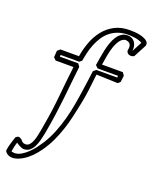

<svg xmlns="http://www.w3.org/2000/svg" viewBox="-175 -805 883 1105"><g transform="rotate(20 266.5 -252.0)"><path d="M-7.8 179.2Q-4.4 156.7 2 135.3Q8.3 113.8 15.6 92.3Q20.5 88.4 24.2 85.4Q27.8 82.5 36.1 82.5Q40 84.5 44.2 86.2Q48.3 87.9 52.2 90.3Q57.6 97.7 64.7 103.5Q71.8 109.4 83.5 109.4Q99.1 109.4 108.9 97.2Q118.7 85 124.5 69.1Q130.4 53.2 133.3 38.1Q136.2 22.9 137.7 17.1Q138.7 14.2 140.1 5.6Q141.6 -2.9 143.3 -12.9Q145 -22.9 146.5 -31.5Q147.9 -40 148.4 -42.5Q164.1 -132.3 172.6 -222.7Q181.2 -313 191.9 -402.8H82.5L67.4 -418Q68.4 -428.2 68.8 -438.2Q69.3 -448.2 70.3 -458Q74.2 -461.9 78.4 -465.1Q82.5 -468.3 86.9 -472.2H200.2Q207.5 -517.6 223.6 -561Q239.7 -604.5 266.8 -638.4Q293.9 -672.4 332.8 -692.9Q371.6 -713.4 424.3 -713.4Q438.5 -713.4 456.5 -712.2Q474.6 -710.9 491.7 -706.8Q508.8 -702.6 522.7 -694.8Q536.6 -687 541.5 -674.3Q541.5 -670.9 541.3 -667.5Q541 -664.1 541 -660.6Q530.3 -640.6 520 -621.1Q509.8 -601.6 499.5 -582Q493.2 -577.6 485.4 -576.4Q477.5 -575.2 470.5 -577.1Q463.4 -579.1 458.3 -584.7Q453.1 -590.3 452.1 -599.1Q453.1 -604.5 453.9 -609.4Q454.6 -614.3 454.6 -618.7Q454.6 -632.8 447 -641.4Q439.5 -649.9 419.4 -651.9Q398.9 -647.5 385.5 -627.7Q372.1 -607.9 363.5 -581.3Q355 -554.7 350.1 -525.4Q345.2 -496.1 341.3 -472.2H468.8Q471.7 -467.8 474.9 -463.4Q478 -459 481 -454.6Q480 -444.3 478.8 -434.3Q477.5 -424.3 476.1 -414.6Q472.7 -411.6 469.5 -408.7Q466.3 -405.8 462.4 -402.8L331.1 -407.2Q325.7 -358.4 320.3 -313.7Q314.9 -269 305.2 -221.2Q296.4 -177.2 286.6 -134.8Q276.9 -92.3 263.4 -51.8Q250 -11.2 231.7 27.8Q213.4 66.9 187 104Q169.4 128.9 147.9 150.9Q139.2 159.7 126.7 169.9Q114.3 180.2 99.6 188.7Q85 197.3 69.3 202.9Q53.7 208.5 39.1 208.5Q26.4 208.5 15.4 203.9Q4.4 199.2 -4.9 188ZM39.6 178.7Q61.5 178.7 82.5 166.5Q103.5 154.3 121.8 136.2Q140.1 118.2 155 98.1Q169.9 78.1 180.2 62Q205.6 21.5 223.1 -22.7Q240.7 -66.9 253.2 -113Q265.6 -159.2 273.9 -206.3Q282.2 -253.4 288.6 -299.8Q293 -329.6 297.1 -358.9Q301.3 -388.2 304.7 -418Q308.6 -421.9 312.7 -425Q316.9 -428.2 321.3 -432.1H449.2Q449.2 -434.6 449.5 -437.5Q449.7 -440.4 450.2 -442.9H324.7L309.6 -458Q313 -479 316.9 -503.7Q320.8 -528.3 326.2 -553Q331.5 -577.6 339.6 -600.6Q347.7 -623.5 359.1 -641.4Q370.6 -659.2 386.5 -669.9Q402.3 -680.7 423.8 -680.7Q436.5 -680.7 447.3 -676Q458 -671.4 465.8 -661.9Q473.6 -652.3 477.3 -638.4Q481 -624.5 479 -606L511.2 -667Q502 -672.9 490.7 -676.5Q479.5 -680.2 468.3 -681.9Q457 -683.6 445.8 -684.3Q434.6 -685.1 425.3 -685.1Q390.6 -685.1 363.5 -675.3Q336.4 -665.5 315.7 -648.7Q294.9 -631.8 280 -609.1Q265.1 -586.4 254.6 -560.8Q244.1 -535.2 237.5 -507.8Q231 -480.5 226.6 -454.6Q223.1 -451.7 220 -448.7Q216.8 -445.8 212.9 -442.9H98.6Q98.1 -440.4 98.1 -437.5Q98.1 -434.6 97.7 -432.1H210.4Q213.4 -427.7 216.6 -423.3Q219.7 -418.9 222.7 -414.6Q216.8 -365.7 211.9 -315.9Q207 -266.1 201.4 -215.8Q195.8 -165.5 189 -115.7Q182.1 -65.9 173.3 -16.6Q171.4 -6.8 169.9 2.9Q168.5 12.7 166 22.5Q162.6 38.6 157.5 58.8Q152.3 79.1 143.3 96.9Q134.3 114.7 119.9 127Q105.5 139.2 83.5 139.2Q78.6 139.2 71.5 136.7Q64.5 134.3 57.6 130.6Q50.8 127 44.4 122.8Q38.1 118.7 34.7 116Q31.2 113.3 31.5 112.3Q31.7 111.3 37.1 113.8Q34.2 122.6 32 129.9Q29.8 137.2 28.3 144.3Q26.9 151.4 25.4 158.9Q23.9 166.5 22.5 175.8Z"/></g></svg>

Font: XB Kayhan Pook
Style: Regular
Weight: 700
Designer: Behnam
Foundry: Irmug
Version: Version 7.300 2009